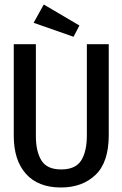

<svg xmlns="http://www.w3.org/2000/svg" viewBox="-20 -819 540 851"><path d="M250 12Q149 12 95 -48.5Q41 -109 41 -217V-623H139V-216Q139 -148 163.5 -108Q188 -68 251 -68Q315 -68 340 -108Q365 -148 365 -219V-623H462V-220Q462 -100 403.5 -44Q345 12 250 12ZM306 -656 129 -718 174 -799 332 -706Z"/></svg>

Font: Inconsolata SemiBold
Style: Regular
Weight: 600
Monospace: yes
Designer: Raph Levien, Cyreal, Brenton Simpson
Foundry: Raph Levien, Cyreal, Google
Version: Version 3.100; ttfautohint (v1.8.4.7-5d5b)